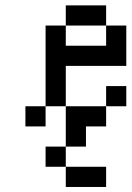

<svg xmlns="http://www.w3.org/2000/svg" viewBox="-20 -482 502 732"><path d="M76.9 -76.9H153.8V0H76.9ZM230.8 -76.9H307.7V0H230.8ZM307.7 -76.9H384.6V0H307.7ZM153.8 -153.8H230.8V-76.9H153.8ZM153.8 -230.8H230.8V-153.8H153.8ZM153.8 -307.7H230.8V-230.8H153.8ZM153.8 -384.6H230.8V-307.7H153.8ZM230.8 -461.5H307.7V-384.6H230.8ZM307.7 -461.5H384.6V-384.6H307.7ZM384.6 -384.6H461.5V-307.7H384.6ZM384.6 -307.7H461.5V-230.8H384.6ZM307.7 -307.7H384.6V-230.8H307.7ZM230.8 -307.7H307.7V-230.8H230.8ZM384.6 -153.8H461.5V-76.9H384.6ZM230.8 0H307.7V76.9H230.8ZM153.8 76.9H230.8V153.8H153.8ZM230.8 153.8H307.7V230.8H230.8ZM307.7 153.8H384.6V230.8H307.7Z"/></svg>

Font: Jacquarda Bastarda 9
Style: Regular
Weight: 400
Designer: Sarah Cadigan-Fried
Version: Version 1.000; ttfautohint (v1.8.4.7-5d5b)